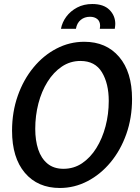

<svg xmlns="http://www.w3.org/2000/svg" viewBox="-20 -922 695 956"><path d="M278 14Q168 14 104 -61.2Q40 -136.5 40 -271Q40 -364.5 68.5 -445.2Q97 -526 146.8 -586.2Q196.5 -646.5 261.5 -680.2Q326.5 -714 399.5 -714Q509 -714 573.2 -638.8Q637.5 -563.5 637.5 -429Q637.5 -335 609 -254.5Q580.5 -174 530.5 -113.8Q480.5 -53.5 415.5 -19.8Q350.5 14 278 14ZM296 -81.5Q347.5 -81.5 388.8 -109.2Q430 -137 459.8 -184.8Q489.5 -232.5 505.5 -293.2Q521.5 -354 521.5 -419.5Q521.5 -506 487.5 -562.2Q453.5 -618.5 380.5 -618.5Q329.5 -618.5 288 -590.5Q246.5 -562.5 216.8 -515Q187 -467.5 171.2 -406.8Q155.5 -346 155.5 -280.5Q155.5 -223 170.2 -178.2Q185 -133.5 216.2 -107.5Q247.5 -81.5 296 -81.5ZM283.5 -778.5Q289.5 -811 310.2 -839Q331 -867 364 -884.5Q397 -902 439.5 -902Q496 -902 525 -873Q554 -844 554 -803Q554 -795.5 551.5 -778.5H477Q478.5 -789 478.5 -793Q478.5 -815.5 464.5 -827Q450.5 -838.5 428 -838.5Q401 -838.5 382 -823Q363 -807.5 358 -778.5Z"/></svg>

Font: Cabin Condensed Medium
Style: Italic
Weight: 500
Width: 3
Italic angle: -10°
Designer: Pablo Impallari
Foundry: Pablo Impallari. http://www.impallari.com Igino Marini. http://www.ikern.com
Version: Version 3.001; ttfautohint (v1.8.3)